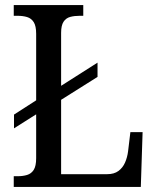

<svg xmlns="http://www.w3.org/2000/svg" viewBox="-20 -734 618 754"><path d="M34 0V-42H50Q70 -42 86.5 -47Q103 -52 112.5 -67Q122 -82 122 -113V-285L35 -230V-284L122 -340V-601Q122 -632 112.5 -647Q103 -662 86.5 -667Q70 -672 48 -672H34V-714H307V-672H293Q272 -672 255.5 -667.5Q239 -663 229.5 -648.5Q220 -634 220 -605V-397L363 -488V-432L220 -342V-50H401Q428 -50 445 -62.5Q462 -75 471 -95.5Q480 -116 483 -140L492 -215H540L533 0Z"/></svg>

Font: Noto Serif SemiCondensed
Style: Regular
Weight: 400
Width: 4
Designer: Monotype Design Team
Foundry: Monotype Imaging Inc.
Version: Version 2.013